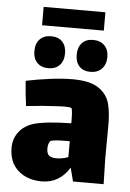

<svg xmlns="http://www.w3.org/2000/svg" viewBox="-56 -833 602 886"><g transform="rotate(5 245.5 -389.5)"><path d="M315 0 299 -63Q253 12 171 12Q104 12 61.5 -25.5Q19 -63 19 -131Q19 -173 43.5 -204.5Q68 -236 111 -249Q167 -265 284 -267Q284 -333 278 -337Q273 -341 246 -341Q229 -341 199 -339Q151 -337 69 -328Q61 -382 57 -444Q110 -455 168 -462.5Q226 -470 272 -470Q352 -470 392 -443.5Q432 -417 444 -374Q456 -331 455 -265L454 -118L457 0ZM284 -110V-184H276Q202 -184 194 -176Q189 -171 186.5 -161Q184 -151 184 -142Q184 -118 195 -109Q206 -100 229 -100Q255 -100 284 -110ZM156 -511Q123 -511 104 -530.5Q85 -550 85 -584Q85 -619 104 -639Q123 -659 156 -659Q190 -659 208.5 -639.5Q227 -620 227 -586Q227 -551 208 -531Q189 -511 156 -511ZM351 -511Q318 -511 299.5 -530.5Q281 -550 281 -584Q281 -619 299.5 -639Q318 -659 351 -659Q384 -659 403.5 -639.5Q423 -620 423 -586Q423 -552 403.5 -531.5Q384 -511 351 -511ZM110 -791H396V-706H110Z"/></g></svg>

Font: Lalezar
Style: Regular
Weight: 400
Designer: Borna Izadpanah
Foundry: Borna Izadpanah
Version: Version 1.003